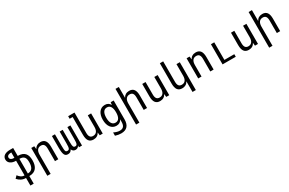

<svg xmlns="http://www.w3.org/2000/svg" viewBox="213 -2528 6799 4512"><g transform="rotate(-30 3612.5 -272.5)"><path d="M324.7 208V2.4Q456.1 2.4 517.6 -76.7Q574.7 -149.9 574.7 -282.2Q574.7 -346.7 560.8 -394.8Q546.9 -442.9 517.1 -476.1Q486.3 -510.3 439 -527.3Q391.6 -544.4 324.7 -544.4V-759.8H239.3Q140.1 -759.8 85 -722.2Q57.1 -703.1 43.2 -675.5Q29.3 -647.9 29.3 -614.3Q29.3 -580.6 43.5 -553.2Q57.6 -525.9 84.5 -506.3Q141.6 -464.8 234.9 -464.8V-67.4Q208 -67.4 185.8 -74Q163.6 -80.6 142.6 -94.7Q106.4 -118.7 72.3 -165L12.2 -102.5Q36.6 -76.2 59.6 -57.6Q82.5 -39.1 108.9 -25.9Q136.7 -12.2 167.2 -4.9Q197.8 2.4 234.9 2.4V208ZM117.2 -619.1Q117.2 -652.8 146.2 -671.6Q175.3 -690.4 234.9 -690.4V-544.4Q177.2 -544.4 147.2 -564Q117.2 -583.5 117.2 -619.1ZM454.1 -417Q471.7 -394.5 479 -361.3Q486.3 -328.1 486.3 -282.2Q486.3 -182.1 451.7 -128.4Q411.6 -67.4 324.7 -67.4V-464.8Q372.6 -464.8 403.8 -452.9Q435.1 -440.9 454.1 -417Z M783.7 208V-309.1Q783.7 -394 817.4 -438Q851.1 -481.9 915 -481.9Q970.2 -481.9 995.8 -447.3Q1021.5 -412.6 1021.5 -338.9V0H1111.8V-338.9Q1111.8 -451.2 1071 -505.6Q1030.3 -560.1 945.8 -560.1Q889.6 -560.1 848.6 -535.9Q807.6 -511.7 783.7 -464.8L774.9 -546.9H693.8V208Z M1478.5 -55.7Q1505.9 13.2 1577.1 13.2Q1641.1 13.2 1673.8 -46.9V0H1755.4V-546.9H1673.8V-233.9Q1673.8 -176.8 1670.7 -142.8Q1667.5 -108.9 1659.2 -91.8Q1652.8 -77.6 1641.4 -69.8Q1629.9 -62 1610.4 -62Q1573.7 -62 1560.5 -89.4Q1553.2 -105 1550.3 -131.8Q1546.4 -167 1546.4 -233.9V-546.9H1464.4V-233.9Q1464.4 -171.4 1460.9 -140.6Q1457 -106.9 1449.2 -91.8Q1441.9 -76.7 1429.7 -69.3Q1417.5 -62 1396.5 -62Q1379.4 -62 1368.7 -67.1Q1357.9 -72.3 1352.1 -83Q1346.2 -92.3 1343.8 -105.7Q1341.3 -119.1 1339.4 -140.1Q1336.4 -176.3 1336.4 -233.9V-546.9H1254.4V-230Q1254.4 -156.7 1261.2 -108.9Q1267.6 -64 1281.7 -37.1Q1295.9 -9.3 1317.9 2Q1339.8 13.2 1372.1 13.2Q1411.1 13.2 1436 -3.4Q1460.9 -20 1478.5 -55.7Z M2227.5 -82 2236.3 0H2317.9V-546.9H2227.5V-236.8Q2227.5 -151.9 2194.3 -107.9Q2161.1 -64 2096.7 -64Q2042 -64 2015.9 -98.9Q1989.7 -133.8 1989.7 -207V-759.8H1817.9V-689.9H1899.9V-207Q1899.9 -94.7 1940.2 -40.3Q1980.5 14.2 2064.9 14.2Q2121.6 14.2 2162.6 -10.3Q2203.6 -34.7 2227.5 -82Z M2928.7 -35.2V-544.9H2847.7L2838.9 -474.1Q2794.9 -560.1 2692.4 -560.1Q2643.6 -560.1 2604.2 -540.3Q2564.9 -520.5 2537.1 -483.4Q2509.3 -446.8 2494.6 -394.5Q2480 -342.3 2480 -278.3Q2480 -214.4 2494.6 -162.1Q2509.3 -109.9 2537.1 -72.8Q2564.9 -35.6 2604.2 -15.9Q2643.6 3.9 2691.9 3.9Q2796.9 3.9 2838.9 -86.9V-22Q2838.9 63 2805.9 103Q2772.9 143.1 2702.6 143.1Q2666.5 143.1 2628.4 132.3Q2588.4 121.1 2541 99.1V188Q2624.5 214.8 2699.7 214.8Q2813 214.8 2870.8 151.9Q2928.7 88.9 2928.7 -35.2ZM2574.7 -278.3Q2574.7 -379.4 2609.1 -431.6Q2643.6 -483.9 2708.5 -483.9Q2772.9 -483.9 2805.9 -431.6Q2838.9 -379.4 2838.9 -277.8Q2838.9 -176.3 2806.2 -123.5Q2773.4 -70.8 2709 -70.8Q2644 -70.8 2609.4 -123.8Q2574.7 -176.8 2574.7 -278.3Z M3191.9 208V-309.1Q3191.9 -394 3225.6 -438Q3259.3 -481.9 3323.2 -481.9Q3378.4 -481.9 3404.1 -447.3Q3429.7 -412.6 3429.7 -338.9V0H3520V-338.9Q3520 -451.2 3479.2 -505.6Q3438.5 -560.1 3354 -560.1Q3297.9 -560.1 3256.8 -535.9Q3215.8 -511.7 3191.9 -464.8V-759.8H3102.1V208Z M4032.2 -82 4041 0H4122.6V-545.9H4032.2V-236.8Q4032.2 -152.8 3998.8 -108.4Q3965.3 -64 3901.4 -64Q3846.7 -64 3820.6 -98.9Q3794.4 -133.8 3794.4 -207V-545.9H3704.6V-207Q3704.6 -95.2 3745.4 -40.5Q3786.1 14.2 3870.1 14.2Q3926.3 14.2 3967.3 -10.3Q4008.3 -34.7 4032.2 -82Z M4724.1 208V-546.9H4633.8V-236.8Q4633.8 -151.9 4600.6 -107.9Q4567.4 -64 4502.9 -64Q4448.2 -64 4422.1 -98.9Q4396 -133.8 4396 -207V-759.8H4306.2V-207Q4306.2 -94.7 4346.4 -40.3Q4386.7 14.2 4471.2 14.2Q4527.8 14.2 4568.8 -10.3Q4609.9 -34.7 4633.8 -82V208Z M4998.5 0V-309.1Q4998.5 -393.1 5032.2 -437.5Q5065.9 -481.9 5129.9 -481.9Q5185.1 -481.9 5210.7 -447.3Q5236.3 -412.6 5236.3 -338.9V0H5326.7V-338.9Q5326.7 -450.7 5285.6 -505.4Q5244.6 -560.1 5160.6 -560.1Q5104.5 -560.1 5063.5 -535.9Q5022.5 -511.7 4998.5 -464.8L4989.7 -546.9H4908.7V0Z M5927.7 0V-69.8H5659.2V-546.9H5569.3V0Z M6440.4 -82 6449.2 0H6530.8V-545.9H6440.4V-236.8Q6440.4 -152.8 6407 -108.4Q6373.5 -64 6309.6 -64Q6254.9 -64 6228.8 -98.9Q6202.6 -133.8 6202.6 -207V-545.9H6112.8V-207Q6112.8 -95.2 6153.6 -40.5Q6194.3 14.2 6278.3 14.2Q6334.5 14.2 6375.5 -10.3Q6416.5 -34.7 6440.4 -82Z M6804.2 208V-309.1Q6804.2 -394 6837.9 -438Q6871.6 -481.9 6935.5 -481.9Q6990.7 -481.9 7016.4 -447.3Q7042 -412.6 7042 -338.9V0H7132.3V-338.9Q7132.3 -451.2 7091.6 -505.6Q7050.8 -560.1 6966.3 -560.1Q6910.2 -560.1 6869.1 -535.9Q6828.1 -511.7 6804.2 -464.8V-759.8H6714.4V208Z"/></g></svg>

Font: Hack Dev
Style: Regular
Weight: 400
Designer: Christopher Simpkins
Foundry: Christopher Simpkins
Version: Version 2.0315